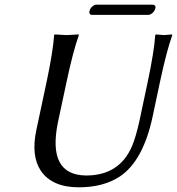

<svg xmlns="http://www.w3.org/2000/svg" viewBox="-20 -796 761 826"><path d="M618.7 -731.9H374.5Q362.8 -733.4 364.7 -747.1Q368.2 -764.2 384.8 -773.4Q389.6 -775.9 393.1 -775.9H637.7Q650.4 -774.4 648.9 -762.2Q645 -744.1 627.9 -734.4Q623 -731.9 618.7 -731.9ZM615.7 -444.8Q643.1 -574.2 647.9 -645L650.9 -647.9Q652.8 -647.9 685.1 -645L720.7 -647.9L721.2 -645Q696.8 -577.6 668.5 -444.8L636.7 -294.9Q596.2 -104.5 496.1 -37.1Q425.3 9.8 318.8 9.8Q205.1 9.8 156.2 -60.5Q112.8 -125 136.2 -235.8L180.7 -444.8Q208 -574.2 212.9 -645L215.8 -647.9Q217.8 -647.9 266.1 -645L318.8 -647.9L319.3 -645Q294.9 -577.6 266.6 -444.8L229 -269Q183.1 -42.5 350.6 -41Q493.7 -41 547.9 -167Q564.9 -207.5 580.1 -276.9Z"/></svg>

Font: Linux Biolinum Capitals O
Style: Italic Samll Caps
Weight: 400
Italic angle: -12°
Designer: Philipp H. Poll
Foundry: Philipp H. Poll
Version: Version 0.6.2